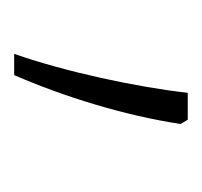

<svg xmlns="http://www.w3.org/2000/svg" viewBox="-27 -225 285 271"><g transform="rotate(90 115.5 -89.5)"><path d="M149 -212H111C103 -140 81 -38 56 33H86C116 -36 143 -122 155 -202Z"/></g></svg>

Font: Noto Sans Kannada UI SemiCondensed ExtraLight
Style: Regular
Weight: 200
Width: 4
Designer: Jelle Bosma - Monotype Design Team
Foundry: Monotype Imaging Inc.
Version: Version 2.005